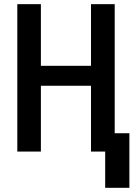

<svg xmlns="http://www.w3.org/2000/svg" viewBox="-20 -731 644 926"><path d="M533.2 0H418.9V-317.4H177.2V0H63.5V-710.9H177.2V-413.6H418.9V-710.9H533.2ZM604 174.8H487.3V-88.4H604Z"/></svg>

Font: Roboto Mono
Style: Regular
Weight: 500
Designer: Google
Version: Version 2.000986; 2015; ttfautohint (v1.3)